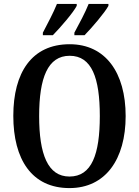

<svg xmlns="http://www.w3.org/2000/svg" viewBox="-20 -951 710 981"><path d="M360 -771H412C451 -811 515 -886 534 -921V-931H433C415 -886 386 -832 360 -784ZM199 -771H250C289 -811 354 -886 372 -921V-931H271C253 -886 224 -832 199 -784ZM335 10C519 10 622 -137 622 -358C622 -580 519 -725 336 -725C142 -725 48 -580 48 -359C48 -137 142 10 335 10ZM335 -49C224 -49 180 -163 180 -358C180 -553 224 -666 336 -666C449 -666 490 -553 490 -358C490 -163 449 -49 335 -49Z"/></svg>

Font: Noto Serif Condensed Semi
Style: Regular
Weight: 600
Width: 3
Designer: Monotype Design Team
Foundry: Monotype Imaging Inc.
Version: Version 1.002